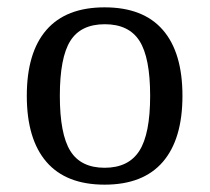

<svg xmlns="http://www.w3.org/2000/svg" viewBox="-20 -496 571 523"><path d="M171.5 -384.5Q143 -339 143 -235Q143 -131 171.5 -85Q200 -39 265 -39Q330 -39 359.5 -85Q389 -131 389 -235Q389 -339 360 -384.5Q331 -430 265.5 -430Q200 -430 171.5 -384.5ZM106.5 -55Q53 -117 53 -235Q53 -353 106.5 -414.5Q160 -476 265 -476Q370 -476 423.5 -414.5Q477 -353 477 -235Q477 -117 423.5 -55Q370 7 265 7Q160 7 106.5 -55Z"/></svg>

Font: Caladea
Style: Regular
Weight: 400
Designer: Carolina Giovagnoli and Andres Torresi
Foundry: Carolina Giovagnoli and Andres Torresi
Version: Version 1.002